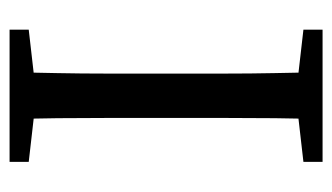

<svg xmlns="http://www.w3.org/2000/svg" viewBox="-170 -540 710 411"><g transform="rotate(-90 185.5 -335.0)"><path d="M44 0V-41L175 -56H196L327 -41V0ZM135 0Q137 -51 137.5 -102Q138 -153 138 -205.5Q138 -258 138 -310V-359Q138 -411 138 -463Q138 -515 137.5 -567Q137 -619 135 -670H236Q235 -620 234 -568Q233 -516 233 -464Q233 -412 233 -359V-310Q233 -259 233 -207Q233 -155 234 -103.5Q235 -52 236 0ZM44 -629V-670H327V-629L196 -614H175Z"/></g></svg>

Font: Source Serif 4 Variable
Style: Regular
Weight: 400
Designer: Frank Grießhammer
Foundry: Adobe
Version: Version 4.005;hotconv 1.1.0;makeotfexe 2.6.0